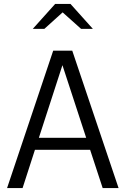

<svg xmlns="http://www.w3.org/2000/svg" viewBox="-20 -958 640 978"><path d="M16 0 251 -700H348L584 0H503L439 -195H158L95 0ZM178 -256H419L298 -626ZM147 -811 261 -938H339L453 -811H393L299 -895L206 -811Z"/></svg>

Font: Red Hat Mono VF Light
Style: Regular
Weight: 300
Monospace: yes
Designer: Pentagram, MCKL
Foundry: Pentagram, MCKL
Version: Version 1.023